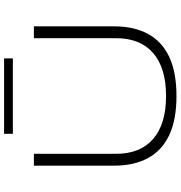

<svg xmlns="http://www.w3.org/2000/svg" viewBox="8 -880 884 940"><g transform="rotate(-90 450.0 -410.0)"><path d="M450 12Q333 12 257.5 -24Q182 -60 145.5 -128.5Q109 -197 109 -292V-686H167V-284Q167 -165 240 -102Q313 -39 450 -39Q587 -39 660 -102Q733 -165 733 -284V-686H791V-292Q791 -197 754.5 -128.5Q718 -60 642.5 -24Q567 12 450 12ZM265 -789V-832H634V-789Z"/></g></svg>

Font: Archivo Expanded Thin
Style: Regular
Weight: 250
Width: 7
Designer: Hector Gatti
Foundry: Omnibus-Type
Version: Version 2.001